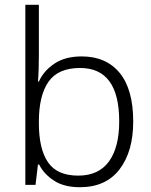

<svg xmlns="http://www.w3.org/2000/svg" viewBox="-20 -780 639 810"><path d="M86.9 0V-759.8H144V-549.8Q144 -522 143.1 -489Q142.1 -456.1 140.1 -436H144Q164.1 -481 209.5 -511.5Q254.9 -542 324.7 -542Q427.7 -542 484.9 -472.4Q542 -402.8 542 -267.1Q542 -141.1 484.4 -65.7Q426.8 9.8 316.9 9.8Q250 9.8 207.5 -18.1Q165 -45.9 145 -85.9H140.1L129.9 0ZM317.9 -493.2Q225.1 -493.2 184.6 -435.1Q144 -377 144 -267.1V-259.8Q144 -151.9 182.4 -95.5Q220.7 -39.1 310.1 -39.1Q396 -39.1 439.5 -98.6Q482.9 -158.2 482.9 -268.1Q482.9 -493.2 317.9 -493.2Z"/></svg>

Font: Nokora Light
Style: Regular
Weight: 300
Designer: Danh Hong
Version: Version 8.000; ttfautohint (v1.8.3)